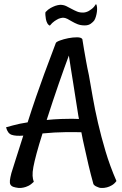

<svg xmlns="http://www.w3.org/2000/svg" viewBox="-20 -844 599 946"><path d="M553.7 47.9Q543.9 61.5 531.2 68.8Q518.6 76.2 506.8 79.1Q493.2 83 477.5 82Q471.7 82 464.8 79.1Q459 77.1 452.1 73.7Q445.3 70.3 440.4 63.5Q426.8 14.6 416 -31.2Q405.3 -77.1 397.5 -113.3Q387.7 -155.3 380.9 -192.4Q354.5 -193.4 302.2 -192.9Q250 -192.4 189.5 -186.5Q170.9 -127.9 160.2 -87.9Q149.4 -47.9 144.5 -21.5Q139.6 4.9 140.6 22Q141.6 39.1 146.5 51.8Q132.8 65.4 119.6 71.8Q106.4 78.1 95.7 80.1Q83 83 71.3 82Q55.7 80.1 45.9 76.7Q36.1 73.2 31.7 65.9Q27.3 58.6 28.8 44.9Q30.3 31.2 36.1 8.8Q42 -10.7 58.1 -61Q74.2 -111.3 94.7 -175.8Q57.6 -172.9 37.6 -179.7Q17.6 -186.5 9.8 -216.8Q25.4 -221.7 43.5 -226.1Q61.5 -230.5 78.1 -234.4Q96.7 -238.3 116.2 -241.2Q136.7 -305.7 158.2 -368.2Q179.7 -430.7 198.2 -480.5L254.9 -631.8Q256.8 -637.7 275.4 -644.5Q293.9 -651.4 316.4 -655.8Q338.9 -660.2 359.4 -660.2Q379.9 -660.2 385.7 -651.4Q388.7 -630.9 394 -600.6Q399.4 -570.3 404.3 -542Q410.2 -508.8 418 -473.6Q426.8 -424.8 437 -365.2Q447.3 -305.7 462.9 -238.3Q478.5 -170.9 500 -98.6Q521.5 -26.4 553.7 47.9ZM282.2 -257.8Q313.5 -258.8 334 -258.8Q354.5 -258.8 369.1 -257.8L366.2 -272.5Q360.4 -308.6 354 -349.6Q347.7 -390.6 341.3 -430.7Q335 -470.7 329.1 -506.8Q323.2 -543 319.3 -570.3Q309.6 -544.9 296.9 -509.3Q284.2 -473.6 269.5 -431.6Q254.9 -389.6 239.7 -343.8Q224.6 -297.9 210 -252.9Q227.5 -254.9 245.1 -255.9Q262.7 -256.8 282.2 -257.8ZM393.6 -782.2Q403.3 -783.2 414.1 -788.1Q422.9 -793 433.1 -800.8Q443.4 -808.6 453.1 -824.2Q457 -819.3 458 -808.6Q459 -797.9 457.5 -786.1Q456.1 -774.4 452.6 -762.7Q449.2 -751 444.3 -743.2Q439.5 -736.3 427.7 -727.5Q416 -718.8 397.5 -718.8Q377.9 -718.8 362.8 -724.6Q347.7 -730.5 335.4 -737.8Q323.2 -745.1 312 -751Q300.8 -756.8 290 -756.8Q280.3 -755.9 269.5 -752Q260.7 -748 249 -740.2Q237.3 -732.4 225.6 -717.8Q217.8 -720.7 212.9 -730Q208 -739.3 206.1 -750Q204.1 -760.7 203.6 -770Q203.1 -779.3 204.1 -784.2Q216.8 -797.9 229.5 -804.7Q242.2 -811.5 252.9 -815.4Q264.6 -819.3 276.4 -820.3Q293 -820.3 306.2 -814Q319.3 -807.6 332.5 -800.3Q345.7 -793 359.9 -787.1Q374 -781.2 393.6 -782.2Z"/></svg>

Font: Rancho
Style: Regular
Weight: 400
Designer: Font Diner, Inc
Foundry: Font Diner, Inc
Version: Version 1.000